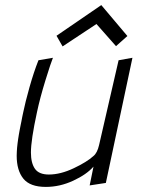

<svg xmlns="http://www.w3.org/2000/svg" viewBox="-20 -732 556 758"><path d="M227.1 -548.8 360.8 -637.2 438 -549.8 482.9 -589.8 379.9 -711.9 203.1 -590.8ZM126 -289.1Q137.7 -344.7 159.4 -415Q181.2 -485.4 189 -503.9L131.8 -494.1Q113.3 -447.3 96.4 -387.5Q79.6 -327.6 71.8 -289.1Q71.3 -287.6 68.1 -271.7Q64.9 -255.9 64.5 -252.9Q64 -250 61 -235.8Q58.1 -221.7 57.4 -217.3Q56.6 -212.9 54.4 -200.4Q52.2 -188 51.5 -182.1Q50.8 -176.3 49.3 -165.8Q47.9 -155.3 47.4 -148.4Q46.9 -141.6 46.4 -133.1Q45.9 -124.5 45.9 -117.2Q45.9 -59.1 72.3 -26.6Q98.6 5.9 161.1 5.9Q216.3 5.9 269 -18.6Q321.8 -43 349.1 -74.2L334 0L397.9 -9.8L502.9 -503.9L448.2 -494.1L371.1 -159.2Q363.8 -127.9 349.1 -116.2Q323.7 -92.8 271.2 -67.9Q218.8 -43 172.9 -43Q133.8 -43 117.9 -65.7Q102.1 -88.4 102.1 -129.9Q102.1 -179.2 126 -289.1Z"/></svg>

Font: Comic Neue Angular
Style: Italic
Weight: 400
Italic angle: -12°
Designer: Craig Rozynski
Foundry: Craig Rozynski
Version: Version 2.003